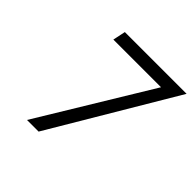

<svg xmlns="http://www.w3.org/2000/svg" viewBox="-180 -875 1039 1039"><g transform="rotate(45 339.0 -355.5)"><path d="M677.7 -710.9 255.9 0H167L554.7 -638.2H189.9L205.1 -710.9Z"/></g></svg>

Font: Tuffy
Style: Italic
Weight: 400
Italic angle: -12°
Designer: Thatcher Ulrich, Karoly Barta and Michael Everson
Version: Version 001.271